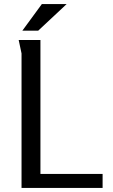

<svg xmlns="http://www.w3.org/2000/svg" viewBox="-20 -925 554 945"><path d="M72 -728H179V-69H485V0H86V-662ZM186 -905H308L168 -774H90Z"/></svg>

Font: Rosario Light
Style: Regular
Weight: 400
Version: Version 1.101; ttfautohint (v1.8.1.43-b0c9)